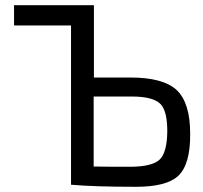

<svg xmlns="http://www.w3.org/2000/svg" viewBox="-20 -710 780 738"><path d="M482 -412Q607 -412 659 -364Q711 -315 711 -196Q712 -78 665 -34Q620 8 503 8Q342 8 253 0V-612H34V-690H341V-412ZM340 -70Q378 -69 479 -69Q565 -69 594 -97Q622 -124 623 -205Q623 -282 598 -309Q570 -339 487 -339H340Z"/></svg>

Font: Taylor Sans
Style: Regular
Weight: 400
Italic angle: -8°
Designer: Natanael Gama
Version: Version 1.001 September 8, 2015